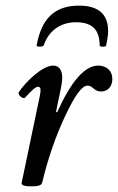

<svg xmlns="http://www.w3.org/2000/svg" viewBox="-20 -649 419 682"><path d="M110 -487C109 -482 132 -482 135 -487C153 -541 196 -570 250 -570C307 -570 334 -544 334 -487C334 -482 356 -482 357 -487C361 -506 364 -523 364 -539C364 -599 329 -629 261 -629C173 -629 127 -582 110 -487ZM93 13C117 13 128 9 130 -1C151 -89 179 -168 212 -238C246 -309 270 -345 292 -345C309 -345 314 -324 339 -324C363 -324 379 -342 379 -368C379 -400 356 -416 329 -416C281 -416 233 -361 183 -250L179 -252L191 -310C198 -342 201 -359 201 -373C201 -401 189 -416 169 -416C130 -416 72 -359 47 -322C41 -313 62 -295 69 -302C92 -328 107 -341 115 -341C121 -341 124 -336 124 -330C124 -323 123 -317 122 -311L57 0C55 8 64 13 93 13Z"/></svg>

Font: Junicode Two Beta SemiCondensed Medium
Style: Italic
Weight: 500
Width: 4
Italic angle: -10°
Version: Version 1.063